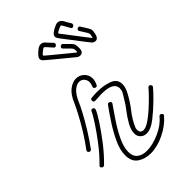

<svg xmlns="http://www.w3.org/2000/svg" viewBox="-230 -753 835 835"><g transform="rotate(-45 187.5 -335.0)"><path d="M351 -506Q342 -508 336 -517Q332 -521 320.5 -536.5Q309 -552 294 -571.5Q279 -591 266 -607.5Q253 -624 248 -632Q242 -641 244 -648Q247 -661 278 -675Q290 -682 301 -679Q312 -676 319 -664Q321 -659 326 -651Q331 -643 337 -633Q338 -630 337 -627Q336 -621 329.5 -618.5Q323 -616 320 -621Q315 -629 301 -655Q299 -659 296 -660Q293 -660 286 -657Q270 -650 267 -647Q264 -644 265 -642Q270 -636 282.5 -619.5Q295 -603 309.5 -584Q324 -565 336 -549.5Q348 -534 351 -530Q354 -526 355.5 -525.5Q357 -525 358 -531Q360 -539 360 -544Q360 -549 355 -557L336 -587Q334 -590 335 -593Q336 -599 343 -601Q350 -603 353 -597L373 -565Q379 -555 379 -547Q379 -539 376 -527Q370 -502 351 -506ZM264 -508Q255 -508 247 -515Q243 -518 228 -530.5Q213 -543 194 -558.5Q175 -574 159 -587.5Q143 -601 136 -607Q128 -615 128 -622Q128 -635 155 -656Q166 -665 177 -665Q189 -665 198 -654Q201 -650 208 -643Q215 -636 222 -628Q224 -626 224 -622Q224 -617 218.5 -613Q213 -609 208 -613Q202 -620 182 -642Q179 -645 176 -645Q174 -645 167 -640Q154 -630 151.5 -626.5Q149 -623 150 -621Q156 -616 172 -602.5Q188 -589 206.5 -574Q225 -559 240 -546.5Q255 -534 259 -531Q263 -528 264.5 -528Q266 -528 266 -534Q266 -542 265 -546.5Q264 -551 257 -558L232 -583Q229 -586 229 -589Q229 -595 235.5 -598.5Q242 -602 246 -597L273 -570Q281 -562 282.5 -554Q284 -546 284 -534Q284 -508 264 -508ZM0 -183Q-5 -183 -8.5 -188Q-12 -193 -8 -199Q15 -229 37.5 -265.5Q60 -302 76.5 -333.5Q93 -365 99 -379Q115 -418 137 -434.5Q159 -451 179 -451Q201 -451 216.5 -436Q232 -421 232 -398Q232 -386 224 -368Q221 -362 215 -362Q210 -362 206.5 -366Q203 -370 206 -376Q211 -388 211 -397Q211 -411 202 -421Q193 -431 179 -431Q164 -431 147.5 -417Q131 -403 117 -371Q111 -356 94 -324Q77 -292 54 -255Q31 -218 8 -187Q5 -183 0 -183ZM229 -64Q216 -64 207 -70Q190 -81 190 -102Q190 -124 204.5 -149.5Q219 -175 236.5 -197.5Q254 -220 261 -233Q269 -246 277 -259Q285 -272 285 -287Q285 -295 280 -303.5Q275 -312 259 -318.5Q243 -325 208 -325Q201 -325 192 -324Q183 -323 172 -323H171Q161 -323 161 -333Q161 -343 170 -343Q178 -344 187 -344.5Q196 -345 204 -345Q243 -345 274.5 -333.5Q306 -322 306 -290Q306 -270 292 -245Q274 -211 250.5 -181.5Q227 -152 212 -117Q211 -114 210.5 -111Q210 -108 210 -105Q210 -92 218 -87Q223 -84 229 -84Q244 -84 265.5 -98.5Q287 -113 309.5 -133.5Q332 -154 350 -172.5Q368 -191 375 -200Q378 -204 382 -204Q387 -204 391 -198.5Q395 -193 390 -187Q379 -173 349 -143.5Q319 -114 287 -89Q255 -64 229 -64ZM-7 -95Q-13 -95 -16.5 -101Q-20 -107 -14 -112Q19 -144 49 -183.5Q79 -223 100.5 -256Q122 -289 127 -302Q130 -308 136 -308Q141 -308 144 -304Q147 -300 145 -294Q140 -280 118 -246Q96 -212 65 -171.5Q34 -131 0 -98Q-3 -95 -7 -95ZM180 10Q146 10 120.5 -7Q95 -24 95 -64Q95 -96 113 -134.5Q131 -173 155 -209.5Q179 -246 198 -272Q201 -276 206 -276Q211 -276 215 -271Q219 -266 214 -260Q197 -236 173.5 -201Q150 -166 132.5 -129.5Q115 -93 115 -64Q115 -37 131.5 -23.5Q148 -10 176 -10Q212 -10 254.5 -29Q297 -48 320 -77Q323 -81 328 -81Q333 -81 337 -75.5Q341 -70 336 -65Q309 -33 265 -11.5Q221 10 180 10ZM264 -508Q255 -508 247 -515Q243 -518 228 -530.5Q213 -543 194 -558.5Q175 -574 159 -587.5Q143 -601 136 -607Q128 -615 128 -622Q128 -635 155 -656Q166 -665 177 -665Q189 -665 198 -654Q201 -650 208 -643Q215 -636 222 -628Q224 -626 224 -622Q224 -617 218.5 -613Q213 -609 208 -613Q202 -620 182 -642Q179 -645 176 -645Q174 -645 167 -640Q154 -630 151.5 -626.5Q149 -623 150 -621Q156 -616 172 -602.5Q188 -589 206.5 -574Q225 -559 240 -546.5Q255 -534 259 -531Q263 -528 264.5 -528Q266 -528 266 -534Q266 -542 265 -546.5Q264 -551 257 -558L232 -583Q229 -586 229 -589Q229 -595 235.5 -598.5Q242 -602 246 -597L273 -570Q281 -562 282.5 -554Q284 -546 284 -534Q284 -508 264 -508Z"/></g></svg>

Font: Neonderthaw
Style: Regular
Weight: 400
Designer: Robert E. Leuschke
Foundry: Robert E. Leuschke
Version: Version 1.010; ttfautohint (v1.8.3)